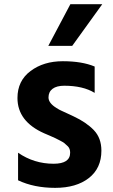

<svg xmlns="http://www.w3.org/2000/svg" viewBox="-20 -863 540 918"><path d="M63.5 -394.5Q63.5 -476.6 126 -523.4Q188.5 -570.3 280.3 -570.3Q372.1 -570.3 432.6 -544.9V-418.9Q377 -453.1 287.1 -453.1Q251 -453.1 231.4 -438.5Q211.9 -423.8 211.9 -397Q211.9 -370.1 250 -346.7Q263.7 -337.9 272.9 -334Q282.2 -330.1 302.7 -320.3Q323.2 -310.5 332 -306.6Q392.6 -278.3 428.7 -240.7Q464.8 -203.1 464.8 -142.6Q464.8 -58.6 404.8 -11.7Q344.7 35.2 243.7 35.2Q142.6 35.2 66.4 -1V-132.8Q142.6 -80.1 236.3 -80.1Q315.4 -80.1 315.4 -132.8Q315.4 -152.3 304.7 -163.1Q293.9 -173.8 287.6 -178.7Q281.2 -183.6 267.1 -190.9Q252.9 -198.2 245.1 -202.1Q237.3 -206.1 218.8 -213.9Q200.2 -221.7 191.4 -225.6Q63.5 -282.2 63.5 -394.5ZM210.9 -643.6 316.4 -842.8H468.8L325.2 -643.6Z"/></svg>

Font: GenEi M Gothic v2 Bold
Style: Regular
Weight: 700
Version: Version 2.0